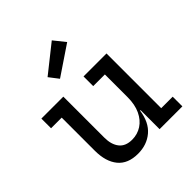

<svg xmlns="http://www.w3.org/2000/svg" viewBox="-221 -967 1129 1129"><g transform="rotate(-45 343.0 -403.0)"><path d="M469.5 -455H372.5V-535.5H563.5V-80.5H659V0H469.5ZM204.5 -535.5V-194.5Q204.5 -137 231 -103.5Q257.5 -70 312 -70Q356.5 -70 392.2 -93.2Q428 -116.5 448.8 -160.5Q469.5 -204.5 469.5 -265.5L491 -158.5H465.5Q453.5 -73 402.8 -30Q352 13 278 13Q194.5 13 152.5 -38Q110.5 -89 110.5 -179.5V-455H22V-535.5ZM390.5 -817.5 447.5 -746.5 265 -623.5 220 -682Z"/></g></svg>

Font: Hepta Slab ExtraLight Medium
Style: Regular
Weight: 500
Version: Version 1.100